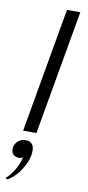

<svg xmlns="http://www.w3.org/2000/svg" viewBox="-104 -722 477 1036"><g transform="rotate(10 134.5 -204.5)"><path d="M175 -683H248L128 0H55ZM6 267Q30 248 51.5 212Q73 176 79 143Q67 148 56 148Q38 148 27 137Q16 126 16 108Q16 83 34 65.5Q52 48 77 48Q124 48 124 98Q124 145 91.5 198Q59 251 16 274Z"/></g></svg>

Font: Fahkwang Light
Style: Italic
Weight: 300
Italic angle: -10°
Version: Version 1.000; ttfautohint (v1.6)